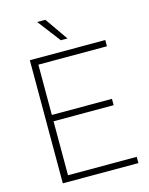

<svg xmlns="http://www.w3.org/2000/svg" viewBox="-132 -989 833 1071"><g transform="rotate(-15 284.5 -453.0)"><path d="M531.2 -36.1V0H116.7V-36.1ZM134.3 -710.9V0H94.7V-710.9ZM481.4 -384.3V-347.7H116.7V-384.3ZM530.3 -710.9V-674.8H116.7V-710.9ZM236.8 -906.2 329.1 -773.9H290.5L189.5 -906.2Z"/></g></svg>

Font: Roboto ExtraLight
Style: Regular
Weight: 250
Designer: Christian Robertson
Foundry: Google
Version: Version 3.009; 2024